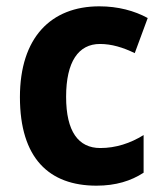

<svg xmlns="http://www.w3.org/2000/svg" viewBox="-20 -577 513 607"><path d="M285 10C346 10 394 -5 434 -31V-150C392 -124 346 -109 297 -109C228 -109 189 -161 189 -271C189 -382 228 -438 296 -438C333 -438 369 -427 406 -409L447 -520C405 -543 353 -557 294 -557C141 -557 43 -458 43 -270C43 -77 135 10 285 10Z"/></svg>

Font: Noto Sans Lao Looped SemiCondensed
Style: Bold
Weight: 700
Width: 4
Designer: Mark Frömberg, Ben Mitchell
Foundry: The Fontpad Ltd
Version: Version 1.002